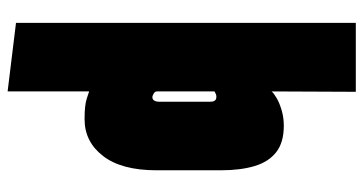

<svg xmlns="http://www.w3.org/2000/svg" viewBox="-245 -495 954 504"><g transform="rotate(90 232.0 -243.0)"><path d="M427 -177V-346Q427 -397 416 -434Q405 -471 379.5 -491Q354 -511 310 -511Q289 -511 270 -505.5Q251 -500 238 -492.5Q225 -485 220 -479L221 -700H40V192L220 214V0Q229 3 238 6Q247 9 260 10.5Q273 12 293 12Q352 12 389.5 -36.5Q427 -85 427 -177ZM247 -318V-183Q247 -178 245.5 -174Q244 -170 241.5 -168Q239 -166 235 -166Q233 -166 230.5 -167Q228 -168 225.5 -169.5Q223 -171 221.5 -173Q220 -175 220 -178V-329Q222 -330 223.5 -331Q225 -332 228 -333Q231 -334 234 -334Q236 -334 238.5 -333.5Q241 -333 243 -331Q245 -329 246 -326Q247 -323 247 -318Z"/></g></svg>

Font: Advent Pro Black
Style: Regular
Weight: 900
Version: Version 3.000